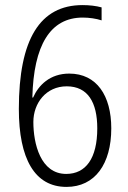

<svg xmlns="http://www.w3.org/2000/svg" viewBox="-20 -722 501 754"><path d="M54 -294C54 -99 116 12 241 12C353 12 417 -78 417 -218C417 -346 360 -433 252 -433C176 -433 131 -387 110 -339H107C112 -544 177 -653 305 -653C330 -653 358 -649 379 -642V-693C357 -699 331 -702 304 -702C137 -702 54 -568 54 -294ZM240 -39C139 -39 111 -158 111 -243C111 -317 161 -383 242 -383C325 -383 362 -320 362 -218C362 -100 317 -39 240 -39Z"/></svg>

Font: Noto Sans Kannada Condensed Light
Style: Regular
Weight: 300
Width: 3
Designer: Jelle Bosma - Monotype Design Team
Foundry: Monotype Imaging Inc.
Version: Version 2.005